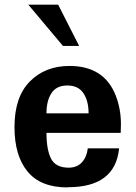

<svg xmlns="http://www.w3.org/2000/svg" viewBox="-20 -800 592 835"><path d="M324.2 -600.1H253.9L103 -779.8H232.9ZM275.9 14.2 273.9 15.1Q156.7 15.1 99.9 -54Q43 -123 43 -247.1Q43 -377.4 108.9 -444.8Q175.8 -513.2 282.2 -513.2Q434.1 -513.2 483.9 -382.8Q505.9 -325.7 505.9 -259.8L504.9 -222.2H182.1Q182.1 -148.9 202.1 -109.9Q222.2 -70.8 278.8 -70.8Q314.9 -70.8 336.2 -94Q357.4 -117.2 361.8 -154.8H498Q481.4 14.2 275.9 14.2ZM365.2 -307.1Q365.2 -361.3 342.8 -394.8Q320.3 -428.2 272.9 -428.2Q225.6 -428.2 203.9 -395Q182.1 -361.8 182.1 -307.1Z"/></svg>

Font: Perun
Style: Bold
Weight: 700
Foundry: Copyright (c) Stefan Peev, Context Ltd, 2016
Version: Version 1.0000